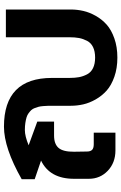

<svg xmlns="http://www.w3.org/2000/svg" viewBox="159 -764 615 973"><g transform="rotate(-90 466.5 -277.5)"><path d="M558.1 -321.8V-232.9Q558.1 -205.1 562 -184.3Q565.9 -163.6 576.2 -143.8Q586.4 -124 607.9 -113.5Q629.4 -103 661.1 -103Q692.9 -103 714.4 -113.5Q735.8 -124 746.1 -143.8Q756.3 -163.6 760.3 -184.3Q764.2 -205.1 764.2 -232.9V-555.2H904.8V-226.1Q904.8 -194.3 897.7 -163.1Q890.6 -131.8 872.8 -100.1Q855 -68.4 828.1 -44.4Q801.3 -20.5 758.1 -5.4Q714.8 9.8 661.1 9.8Q607.4 9.8 564.2 -5.4Q521 -20.5 494.1 -44.4Q467.3 -68.4 449.2 -100.1Q431.2 -131.8 424.1 -163.1Q417 -194.3 417 -226.1V-317.9Q417 -334 416.7 -343.5Q416.5 -353 415.3 -366.9Q414.1 -380.9 411.9 -389.2Q409.7 -397.5 405.5 -408.7Q401.4 -419.9 395.3 -426.3Q389.2 -432.6 379.9 -439.7Q370.6 -446.8 358.4 -450.4Q346.2 -454.1 330.1 -456.5Q314 -459 293.9 -459Q263.2 -459 216.8 -439.9L336.9 -396V-311H266.1Q222.7 -311 203.1 -287.8Q183.6 -264.6 184.1 -210L185.1 -145Q185.1 -126.5 193.6 -118.2Q202.1 -109.9 222.2 -109.9H280.8V0H190.9Q128.4 0 87.6 -38.8Q46.9 -77.6 46.9 -134.8V-210Q46.9 -332.5 139.2 -377L44.9 -409.2V-475.1Q203.1 -564.9 311 -564.9Q558.1 -564.9 558.1 -321.8Z"/></g></svg>

Font: LT Superior
Style: Bold
Weight: 400
Designer: Daniel Lyons
Foundry: LyonsType
Version: Version 1.000